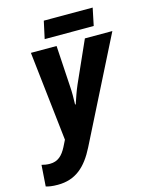

<svg xmlns="http://www.w3.org/2000/svg" viewBox="-204 -800 888 1127"><g transform="rotate(-15 240.0 -236.0)"><path d="M151 -606H449L471 -712H174ZM5 240C113 240 179 181 233 74L547 -549H380L268 -298C253 -264 239 -222 228 -189H224C225 -223 226 -264 223 -301L208 -549H52L113 -5L93 35C69 81 41 109 -8 109C-27 109 -43 106 -58 102L-67 231C-51 236 -29 240 5 240Z"/></g></svg>

Font: Noto Sans SemiCondensed ExtraBold
Style: Italic
Weight: 800
Width: 4
Italic angle: -12°
Designer: Monotype Design Team
Foundry: Monotype Imaging Inc.
Version: Version 2.013